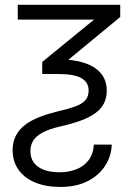

<svg xmlns="http://www.w3.org/2000/svg" viewBox="-20 -549 540 786"><path d="M52.7 -529.3H472.2V-479.5L189.5 -246.1H152.8V-295.4L365.2 -468.8H52.7ZM104.5 69.3Q104.5 111.3 136 133.8Q167.5 156.2 224.6 156.2Q260.3 156.2 291.3 144.5Q322.3 132.8 342 107.7Q361.8 82.5 364.3 43H437.5Q436 89.4 410.9 128.9Q385.7 168.5 339.1 192.4Q292.5 216.3 227.1 216.3Q167.5 216.3 123.5 198Q79.6 179.7 55.7 145.8Q31.7 111.8 31.7 65.4Q31.7 31.2 45.4 5.6Q59.1 -20 83.7 -38.6Q108.4 -57.1 142.6 -70.3Q176.8 -83.5 217.3 -93.3Q261.7 -103.5 289.3 -113.8Q316.9 -124 329.8 -139.2Q342.8 -154.3 342.8 -178.2Q342.8 -211.9 313.5 -229Q284.2 -246.1 215.8 -246.1H186L190.4 -306.2H215.8Q280.3 -306.2 325.2 -291.5Q370.1 -276.9 393.6 -248.3Q417 -219.7 417 -177.7Q417 -147.5 405 -124.8Q393.1 -102.1 369.1 -85Q345.2 -67.9 310.3 -55.2Q275.4 -42.5 230 -32.2Q180.7 -21 153.3 -5.9Q126 9.3 115.2 28.1Q104.5 46.9 104.5 69.3Z"/></svg>

Font: Inter 24pt Light
Style: Regular
Weight: 300
Designer: Rasmus Andersson
Foundry: rsms
Version: Version 4.001;git-66647c0bb